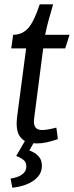

<svg xmlns="http://www.w3.org/2000/svg" viewBox="-20 -651 342 889"><path d="M226 -631Q215 -593 206 -561Q197 -529 189 -490H302L282 -427H180L139 -110Q139 -110 138 -102Q137 -94 137 -89Q137 -70 145.5 -59.5Q154 -49 176 -49Q197 -49 241 -60L248 -7Q248 -7 233 -2Q218 3 196 8Q174 13 152 13Q128 13 106.5 6.5Q85 0 71 -20.5Q57 -41 57 -81Q57 -89 58.5 -102.5Q60 -116 60 -116L101 -427H32L41 -490Q82 -490 109.5 -519.5Q137 -549 164 -631ZM174 117Q174 147 154.5 168.5Q135 190 103.5 202.5Q72 215 37 218L29 176Q44 174 61 168Q78 162 90 150Q102 138 102 119Q102 99 87 88Q72 77 55 71L101 -8H146L116 46Q124 48 138 56Q152 64 163 78.5Q174 93 174 117Z"/></svg>

Font: Rosario Light
Style: Italic
Weight: 300
Italic angle: -8.05°
Designer: Hector Gatti
Foundry: Omnibus Type
Version: Version 1.101; ttfautohint (v1.8.1.43-b0c9)